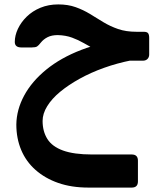

<svg xmlns="http://www.w3.org/2000/svg" viewBox="-20 -488 726 870"><path d="M381 362Q304 362 244 341Q184 320 141 282Q98 244 76 191.5Q54 139 54 76Q55 9 89.5 -55Q124 -119 189.5 -172.5Q255 -226 348.5 -262Q442 -298 561 -309L577 -215Q511 -202 451 -180.5Q391 -159 340.5 -131Q290 -103 252.5 -72Q215 -41 194 -7Q173 27 173 60Q173 107 194.5 141.5Q216 176 265.5 194Q315 212 397 212H577Q605 212 605 240V334Q605 362 577 362ZM555 -213V-230Q508 -230 473.5 -239.5Q439 -249 412 -263.5Q385 -278 360 -292.5Q335 -307 306.5 -317.5Q278 -328 242 -329Q214 -329 195.5 -319.5Q177 -310 165 -295Q155 -282 148 -277.5Q141 -273 124 -273H77Q47 -273 47 -298Q47 -327 61 -357Q75 -387 101 -412.5Q127 -438 163.5 -453Q200 -468 244 -468Q288 -468 323 -455.5Q358 -443 388 -424.5Q418 -406 448.5 -387.5Q479 -369 515 -356.5Q551 -344 599 -344H631Q646 -344 651 -337.5Q656 -331 656 -316V-241Q656 -229 648.5 -221Q641 -213 627 -213Z"/></svg>

Font: Rubik Light SemiBold
Style: Regular
Weight: 600
Version: Version 2.300;gftools[0.9.30]